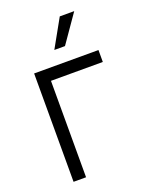

<svg xmlns="http://www.w3.org/2000/svg" viewBox="-142 -834 711 909"><g transform="rotate(-20 213.0 -379.0)"><path d="M392.1 -545.9V-485.8H130.9V0H67.9V-545.9ZM195.8 -617.7 274.4 -758.3H347.2L249.5 -617.7Z"/></g></svg>

Font: Inter Tight Light
Style: Regular
Weight: 300
Designer: Rasmus Andersson
Foundry: rsms
Version: Version 3.004